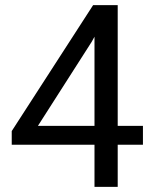

<svg xmlns="http://www.w3.org/2000/svg" viewBox="-20 -731 602 751"><path d="M440.4 -238.8H539.1V-165H440.4V0H349.6V-165H25.9V-218.3L344.2 -710.9H440.4ZM128.4 -238.8H349.6V-587.4L338.9 -567.9Z"/></svg>

Font: Roboto
Style: Regular
Weight: 400
Designer: Google
Version: Version 2.134; 2016; ttfautohint (v1.6)